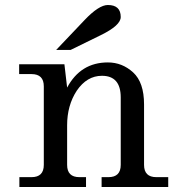

<svg xmlns="http://www.w3.org/2000/svg" viewBox="-20 -744 717 764"><path d="M385.7 -442.4Q325.7 -442.4 285.2 -382.8Q247.1 -324.2 247.1 -245.6V-87.9Q247.1 -39.1 295.9 -39.1H322.3V0H57.1V-39.1H105.5Q154.3 -39.1 154.3 -87.9V-400.4Q154.3 -449.2 105.5 -449.2H56.2V-488.3H236.3L247.1 -395.5Q300.8 -495.6 409.2 -495.6Q466.3 -495.6 509.8 -455.8Q553.2 -416 553.2 -328.6V-87.9Q553.2 -39.1 602.1 -39.1H649.4V0H384.3V-39.1H411.6Q460.4 -39.1 460.4 -87.9V-356.4Q460.4 -442.4 385.7 -442.4ZM261.2 -545.4H203.6L316.9 -664.6Q373.5 -724.1 409.2 -724.1Q460.4 -724.1 460.4 -676.3Q460.4 -643.1 381.8 -604.5Z"/></svg>

Font: Munson
Style: Regular
Weight: 400
Designer: Paul James MIller
Foundry: High-Logic / Made with FontCreator
Version: Version 2.10;May 5, 2019;FontCreator 11.5.0.2430 64-bit